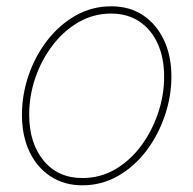

<svg xmlns="http://www.w3.org/2000/svg" viewBox="-20 -563 598 594"><path d="M234.9 10.3Q178.2 10.3 136 -17.6Q93.8 -45.4 70.8 -94.5Q47.9 -143.6 47.9 -207.5Q47.9 -269.5 68.1 -329.1Q88.4 -388.7 125.7 -437.3Q163.1 -485.8 213.6 -514.6Q264.2 -543.5 324.2 -543.5Q380.9 -543.5 422.4 -515.9Q463.9 -488.3 487.1 -439.2Q510.3 -390.1 510.3 -326.2Q510.3 -264.6 489.7 -204.6Q469.2 -144.5 432.4 -95.9Q395.5 -47.4 345 -18.6Q294.4 10.3 234.9 10.3ZM234.9 -12.2Q290.5 -12.2 336.7 -39.3Q382.8 -66.4 416.5 -111.8Q450.2 -157.2 469 -212.9Q487.8 -268.6 487.8 -325.7Q487.8 -383.8 468 -427.7Q448.2 -471.7 411.4 -496.3Q374.5 -521 323.7 -521Q270 -521 224.1 -494.9Q178.2 -468.8 143.6 -423.8Q108.9 -378.9 89.6 -323Q70.3 -267.1 70.3 -208Q70.3 -120.6 114.7 -66.4Q159.2 -12.2 234.9 -12.2Z"/></svg>

Font: Inter 20pt Thin
Style: Italic
Weight: 250
Italic angle: -9.3988°
Version: Version 4.001;git-66647c0bb